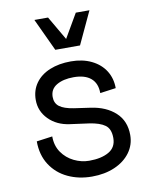

<svg xmlns="http://www.w3.org/2000/svg" viewBox="-84 -793 691 872"><g transform="rotate(-10 261.5 -357.0)"><path d="M50 -185 123 -195Q123 -152 144.5 -121Q166 -90 200 -73.5Q234 -57 270 -57Q326 -57 360.5 -77Q395 -97 395 -140Q395 -182 371 -199.5Q347 -217 299 -224L211 -236Q152 -244 115 -281.5Q78 -319 78 -371Q78 -415 101.5 -448Q125 -481 167.5 -498.5Q210 -516 265 -516Q319 -516 360 -496Q401 -476 423 -441Q445 -406 445 -361L372 -351Q372 -396 344.5 -419.5Q317 -443 265 -443Q217 -443 186.5 -425Q156 -407 156 -371Q156 -342 176.5 -326.5Q197 -311 242 -304L318 -293Q388 -283 430.5 -244Q473 -205 473 -140Q473 -95 447 -59.5Q421 -24 375 -4Q329 16 270 16Q209 16 159 -7.5Q109 -31 79.5 -76.5Q50 -122 50 -185ZM135 -730H198L262 -620L326 -730H389L319 -580H205Z"/></g></svg>

Font: Uncut Sans VF
Style: Regular
Weight: 400
Designer: Kasper Nordkvist
Foundry: Uncut Type
Version: Version 1.100;FEAKit 1.0